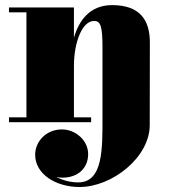

<svg xmlns="http://www.w3.org/2000/svg" viewBox="-20 -490 684 770"><path d="M16 -19.5V0H345.5V-19.5H276.5V-225.5C276.5 -321 310 -406 357 -406C382.5 -406 391 -387.5 391 -301V-20C391 107 393.5 241.5 293.5 241.5C263.5 241.5 232 233.5 205.5 219.5C213.5 221.5 221.5 222.5 230 222.5C293.5 222.5 333.5 183.5 333.5 128C333.5 73 283 29 228 29C167.5 29 121 75 121 131C121 207.5 203 260 299 260C429 260 580.5 141.5 580.5 11.5L581 -319.5C581 -406.5 544 -469.5 429.5 -469.5C339 -469.5 296 -406 276.5 -338.5V-460H16V-440.5H86V-19.5Z"/></svg>

Font: Bodoni* 11pt Fatface
Style: Regular
Weight: 900
Version: Version 2.3